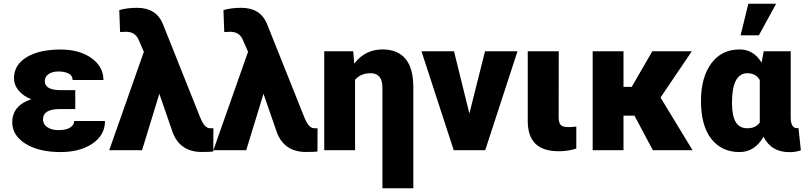

<svg xmlns="http://www.w3.org/2000/svg" viewBox="-20 -802 4295 1025"><path d="M209.5 -164.1Q209.5 -139.2 232.2 -123.3Q254.9 -107.4 292 -107.4Q335.4 -107.4 355.7 -121.8Q376 -136.2 376 -156.2H540.5Q540.5 -80.6 473.6 -35.4Q406.7 9.8 303.2 9.8Q188 9.8 116.7 -34.4Q45.4 -78.6 45.4 -149.4Q45.4 -194.3 71.5 -225.3Q97.7 -256.3 146.5 -272Q103.5 -289.6 79.1 -319.1Q54.7 -348.6 54.7 -383.8Q54.7 -455.6 122.1 -496.6Q189.5 -537.6 303.2 -537.6Q404.3 -537.6 468.3 -491.9Q532.2 -446.3 532.2 -375H367.7Q367.7 -398.4 346.4 -409.4Q325.2 -420.4 292.5 -420.4Q258.8 -420.4 239 -406.2Q219.2 -392.1 219.2 -368.7Q219.2 -320.8 304.7 -320.8H381.8V-219.7H297.9Q209.5 -219.7 209.5 -164.1Z M711.4 -760.3Q814.9 -760.3 850.1 -672.4L1048.8 -174.8L1057.1 -156.7Q1075.7 -117.7 1102.1 -117.2H1119.1L1118.7 6.8Q1103 9.3 1057.6 9.3Q941.9 9.3 902.3 -94.2L830.6 -301.3L738.3 0H563L748 -525.4L719.2 -591.3Q701.2 -632.3 652.8 -632.3L621.1 -630.9L616.7 -748Q658.2 -760.3 711.4 -760.3Z M1267.6 -760.3Q1371.1 -760.3 1406.2 -672.4L1605 -174.8L1613.3 -156.7Q1631.8 -117.7 1658.2 -117.2H1675.3L1674.8 6.8Q1659.2 9.3 1613.8 9.3Q1498 9.3 1458.5 -94.2L1386.7 -301.3L1294.4 0H1119.1L1304.2 -525.4L1275.4 -591.3Q1257.3 -632.3 1209 -632.3L1177.2 -630.9L1172.9 -748Q1214.4 -760.3 1267.6 -760.3Z M1865.7 -528.3 1871.1 -462.4Q1929.2 -538.1 2021.5 -538.1Q2103.5 -538.1 2145 -487.5Q2186.5 -437 2186.5 -337.9V203.1H2021.5V-334.5Q2021.5 -411.1 1958.5 -411.1Q1905.3 -411.1 1875.5 -376V0H1710.9V-528.3Z M2485.8 -195.8 2569.3 -528.3H2742.7L2570.3 0H2402.3L2230 -528.3H2403.8Z M2962.9 -528.3 2962.4 -176.8Q2962.4 -147 2973.1 -135.3Q2983.9 -123.5 3015.6 -123.5Q3040 -123.5 3056.6 -126.5V-8.8Q3012.2 5.4 2963.9 5.4Q2878.4 5.4 2837.9 -35.2Q2797.4 -75.7 2797.4 -156.2V-528.3Z M3367.2 -184.6H3308.6V0H3144V-528.3H3308.6V-338.4H3352.5L3462.4 -528.3H3673.3L3506.3 -281.2L3677.2 0H3465.3Z M4201.2 -528.3V-172.4Q4202.6 -117.7 4234.9 -117.7Q4240.2 -117.7 4242.7 -119.1L4255.4 0Q4230.5 10.3 4194.3 10.3Q4096.7 10.3 4056.2 -72.3Q4009.8 9.8 3927.7 9.8Q3832.5 9.8 3777.3 -60.8Q3722.2 -131.3 3722.2 -263.2Q3722.2 -388.7 3777.1 -463.4Q3832 -538.1 3928.7 -538.1Q4002.4 -538.1 4045.9 -467.8L4057.1 -528.3ZM3887.7 -252.9Q3887.7 -183.1 3908 -150.1Q3928.2 -117.2 3969.2 -117.2Q4014.2 -117.2 4036.1 -147.9V-375Q4014.2 -411.1 3970.2 -411.1Q3887.7 -411.1 3887.7 -252.9ZM3975.1 -782.2H4123.5L4031.2 -613.3H3933.6Z"/></svg>

Font: Roboto Black
Style: Regular
Weight: 900
Designer: Google
Version: Version 2.134; 2016